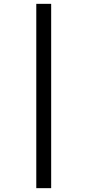

<svg xmlns="http://www.w3.org/2000/svg" viewBox="-20 -889 456 1000"><path d="M246.5 -869V91H169V-869Z"/></svg>

Font: Merriweather 36pt
Style: Regular
Weight: 400
Designer: Eben Sorkin
Foundry: Eben Sorkin
Version: Version 2.100